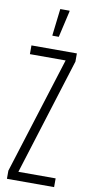

<svg xmlns="http://www.w3.org/2000/svg" viewBox="-99 -935 466 974"><g transform="rotate(10 134.0 -447.5)"><path d="M12 0V-42L201 -643H17V-688H251V-646L63 -45H255V0ZM113 -755V-760L129 -895H177V-890L146 -755Z"/></g></svg>

Font: Saira UltraCondensed Light
Style: Regular
Weight: 300
Width: 1
Designer: Hector Gatti with collaboration of the Omnibus-Type team
Foundry: Omnibus-Type
Version: Version 1.101